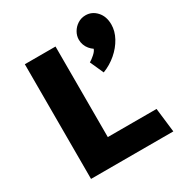

<svg xmlns="http://www.w3.org/2000/svg" viewBox="-174 -864 926 986"><g transform="rotate(-30 289.0 -371.0)"><path d="M551 -143H262V-680H80V0H568ZM475 -742Q449 -742 428 -728.5Q407 -715 395 -694Q383 -673 383 -650Q383 -634 388.5 -619Q394 -604 404 -592Q414 -580 426 -572Q422 -559 405 -544Q388 -529 374 -521L410 -441Q454 -458 489.5 -488.5Q525 -519 546 -557.5Q567 -596 567 -635Q567 -683 540 -712.5Q513 -742 475 -742Z"/></g></svg>

Font: Catamaran Black
Style: Regular
Weight: 900
Designer: Pria Ravichandran
Version: Version 2.000